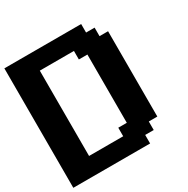

<svg xmlns="http://www.w3.org/2000/svg" viewBox="-192 -1047 1195 1218"><g transform="rotate(-30 406.0 -437.5)"><path d="M0 0H562.5V-62.5H625V-125H687.5V-750H625V-812.5H562.5V-875H0ZM437.5 -125H187.5V-750H437.5V-687.5H500V-187.5H437.5Z"/></g></svg>

Font: Faithful 32x
Style: Semibold
Weight: 400
Foundry: Faithful Resource Pack
Version: Version 1.0; January 27, 2023